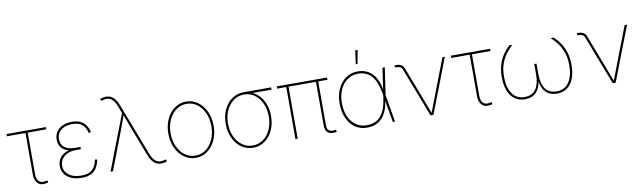

<svg xmlns="http://www.w3.org/2000/svg" viewBox="-42 -1316 6327 1887"><g transform="rotate(-10 3121.0 -373.0)"><path d="M304.7 2Q251 13.7 220.2 -17.1Q189.5 -47.9 189.5 -103.5V-520H4.4V-542.5H397V-520H211.9V-103.5Q211.9 -55.7 235.8 -33Q259.8 -10.3 301.3 -20Q306.2 -20.5 311 -21.7Q315.9 -22.9 320.3 -23.9L325.2 -2Q320.3 -1 315.2 0.2Q310.1 1.5 304.7 2Z M657.7 9.8Q597.2 9.8 554 -9.8Q510.7 -29.3 487.8 -63Q464.8 -96.7 464.8 -140.1Q464.8 -175.8 479.2 -203.9Q493.7 -231.9 520 -251.2Q546.4 -270.5 582 -280.8Q617.7 -291 660.2 -291H698.2V-269H645.5Q601.6 -269 565.7 -253.2Q529.8 -237.3 509 -208Q488.3 -178.7 488.3 -138.2Q488.3 -82.5 534.2 -47.6Q580.1 -12.7 657.7 -12.7Q710.9 -12.7 742.7 -28.8Q774.4 -44.9 791.3 -74.5Q808.1 -104 816.4 -144.5L838.4 -141.1Q830.1 -96.2 810.1 -62Q790 -27.8 753.2 -9Q716.3 9.8 657.7 9.8ZM659.7 -269Q615.7 -269 582 -277.8Q548.3 -286.6 525.6 -303.5Q502.9 -320.3 491.5 -345.2Q480 -370.1 480 -402.3Q480 -446.8 501.7 -479.7Q523.4 -512.7 563.2 -531Q603 -549.3 657.2 -549.3Q705.1 -549.3 738.5 -534.2Q772 -519 793 -489.7Q814 -460.4 824.2 -417.5L802.2 -412.1Q788.1 -471.2 753.7 -499Q719.2 -526.9 657.2 -526.9Q585.4 -526.9 544.4 -493.7Q503.4 -460.4 502.4 -404.3Q502.4 -350.6 538.8 -321Q575.2 -291.5 645.5 -291.5H698.2V-269Z M946.3 0 1157.7 -548.8 1129.9 -622.1Q1114.7 -661.1 1094.5 -683.3Q1074.2 -705.6 1047.6 -710.9Q1021 -716.3 988.3 -704.1L979 -702.6L971.2 -722.2Q986.8 -728.5 1001.5 -731.4Q1016.1 -734.4 1029.8 -734.4Q1057.1 -734.4 1079.6 -722.9Q1102.1 -711.4 1119.9 -688.2Q1137.7 -665 1150.9 -630.4L1352.5 -105.5Q1367.7 -66.4 1388.2 -43.9Q1408.7 -21.5 1434.8 -16.6Q1460.9 -11.7 1494.1 -23.4L1502.9 -24.9L1510.7 -5.4Q1495.6 1 1480.7 3.9Q1465.8 6.8 1452.1 6.8Q1424.8 6.8 1402.8 -4.6Q1380.9 -16.1 1363 -39.3Q1345.2 -62.5 1331.5 -97.2L1223.6 -378.4Q1208.5 -417.5 1194.3 -456.3Q1180.2 -495.1 1166 -534.2H1171.9Q1158.7 -495.1 1144.8 -456.3Q1130.9 -417.5 1115.7 -378.4L970.7 0Z M1797.4 11.2Q1732.4 11.2 1681.2 -25.9Q1629.9 -63 1600.3 -126.5Q1570.8 -189.9 1570.8 -270Q1570.8 -350.1 1600.3 -413.3Q1629.9 -476.6 1681.2 -513.4Q1732.4 -550.3 1797.4 -550.3Q1861.3 -550.3 1912.4 -513.4Q1963.4 -476.6 1993.2 -413.1Q2022.9 -349.6 2022.9 -270Q2022.9 -189.9 1993.4 -126.5Q1963.9 -63 1912.8 -25.9Q1861.8 11.2 1797.4 11.2ZM1797.4 -11.2Q1855.5 -11.2 1901.4 -44.9Q1947.3 -78.6 1973.9 -137.5Q2000.5 -196.3 2000.5 -270Q2000.5 -343.3 1973.6 -401.9Q1946.8 -460.4 1900.9 -494.1Q1855 -527.8 1797.4 -527.8Q1739.3 -527.8 1693.1 -493.9Q1647 -460 1620.1 -401.6Q1593.3 -343.3 1593.3 -270Q1593.3 -196.3 1620.1 -137.5Q1647 -78.6 1693.1 -44.9Q1739.3 -11.2 1797.4 -11.2Z M2369.6 11.2Q2304.7 11.2 2253.4 -24.9Q2202.1 -61 2172.6 -123.5Q2143.1 -186 2143.1 -266.1Q2143.1 -346.2 2172.6 -408.4Q2202.1 -470.7 2253.4 -506.6Q2304.7 -542.5 2369.6 -542.5H2645V-520H2424.8H2369.6Q2311.5 -520 2265.4 -487.1Q2219.2 -454.1 2192.4 -396.7Q2165.5 -339.4 2165.5 -266.1Q2165.5 -192.4 2192.4 -134.5Q2219.2 -76.7 2265.4 -43.9Q2311.5 -11.2 2369.6 -11.2Q2427.7 -11.2 2473.6 -43.9Q2519.5 -76.7 2546.1 -134.5Q2572.8 -192.4 2572.8 -266.1Q2572.8 -339.4 2545.9 -397Q2519 -454.6 2473.1 -487.3Q2427.2 -520 2369.6 -520V-538.6Q2417.5 -538.6 2458.5 -518.6Q2499.5 -498.5 2530.3 -462.2Q2561 -425.8 2578.1 -375.7Q2595.2 -325.7 2595.2 -266.1Q2595.2 -186 2565.7 -123.5Q2536.1 -61 2485.1 -24.9Q2434.1 11.2 2369.6 11.2Z M3196.3 1Q3147.9 10.3 3118.2 -10Q3088.4 -30.3 3088.4 -85.4V-530.8H3110.8V-85.4Q3110.8 -39.1 3134 -26.4Q3157.2 -13.7 3195.3 -22Q3198.2 -22.9 3197.5 -22.7Q3196.8 -22.5 3199.7 -22.9L3205.1 -1.5Q3203.1 -1 3200.9 -0.5Q3198.7 0 3196.3 1ZM2792 0V-530.8H2814.5V0ZM2700.7 -520V-542.5H3203.1V-520Z M3508.3 11.2Q3438.5 11.2 3387.2 -24.2Q3335.9 -59.6 3308.1 -123.3Q3280.3 -187 3280.3 -270Q3280.3 -351.6 3309.6 -414.6Q3338.9 -477.5 3390.4 -513.4Q3441.9 -549.3 3508.3 -549.3Q3553.2 -549.3 3589.8 -534.4Q3626.5 -519.5 3653.8 -491Q3681.2 -462.4 3699.2 -421.6Q3717.3 -380.9 3724.6 -328.6H3730.5L3739.3 -272.9L3786.1 0H3763.7L3711.9 -301.3Q3702.1 -357.4 3685.1 -399.7Q3668 -441.9 3642.8 -470.2Q3617.7 -498.5 3584.2 -512.7Q3550.8 -526.9 3508.3 -526.9Q3448.2 -526.9 3401.9 -493.9Q3355.5 -460.9 3329.1 -403.1Q3302.7 -345.2 3302.7 -270Q3302.7 -193.4 3328.1 -135.3Q3353.5 -77.1 3399.9 -44.7Q3446.3 -12.2 3508.3 -12.2Q3545.4 -12.2 3577.9 -23.2Q3610.4 -34.2 3637 -60.3Q3663.6 -86.4 3682.6 -129.6Q3701.7 -172.9 3710.9 -236.8L3755.9 -542.5H3779.3L3739.3 -270L3731.4 -213.4H3725.6Q3716.3 -150.9 3695.8 -107.9Q3675.3 -64.9 3646 -38.6Q3616.7 -12.2 3581.5 -0.5Q3546.4 11.2 3508.3 11.2ZM3503.4 -621.6 3522 -756.8H3545.9L3521 -621.6Z M4140.1 0 3950.7 -491.7Q3943.4 -508.8 3928.2 -516.1Q3913.1 -523.4 3889.6 -523.4H3877.9V-545.9H3889.6Q3921.9 -545.9 3942.4 -534.2Q3962.9 -522.5 3972.2 -497.6L4100.6 -164.1Q4114.7 -127 4128.7 -89.4Q4142.6 -51.8 4157.7 -14.6H4151.9Q4167 -51.8 4180.7 -89.4Q4194.3 -127 4209 -164.1L4354.5 -542.5H4378.4L4169.4 0Z M4737.8 2Q4684.1 13.7 4653.3 -17.1Q4622.6 -47.9 4622.6 -103.5V-520H4437.5V-542.5H4830.1V-520H4645V-103.5Q4645 -55.7 4668.9 -33Q4692.9 -10.3 4734.4 -20Q4739.3 -20.5 4744.1 -21.7Q4749 -22.9 4753.4 -23.9L4758.3 -2Q4753.4 -1 4748.3 0.2Q4743.2 1.5 4737.8 2Z M5083 5.9Q5020.5 5.9 4978.5 -26.4Q4936.5 -58.6 4915.5 -115.5Q4894.5 -172.4 4894.5 -245.6Q4894.5 -320.3 4913.3 -376.7Q4932.1 -433.1 4961.4 -473.9Q4990.7 -514.6 5021 -542.5H5051.8Q5022 -515.6 4990.7 -476.3Q4959.5 -437 4938.2 -380.6Q4917 -324.2 4917 -245.1Q4917 -142.6 4959.2 -79.6Q5001.5 -16.6 5083 -16.6Q5159.7 -16.6 5195.6 -69.3Q5231.4 -122.1 5231.4 -212.9V-319.3H5253.9V-212.9Q5253.9 -122.1 5290 -69.3Q5326.2 -16.6 5402.3 -16.6Q5484.4 -16.6 5526.4 -79.6Q5568.4 -142.6 5568.4 -245.1Q5568.4 -324.2 5547.1 -380.6Q5525.9 -437 5494.9 -476.3Q5463.9 -515.6 5434.1 -542.5H5464.4Q5495.6 -514.6 5524.4 -473.9Q5553.2 -433.1 5572 -376.7Q5590.8 -320.3 5590.8 -245.6Q5590.8 -172.4 5569.8 -115.5Q5548.8 -58.6 5506.8 -26.4Q5464.8 5.9 5402.3 5.9Q5345.7 5.9 5311 -19Q5276.4 -43.9 5260 -82.5Q5243.7 -121.1 5240.7 -162.1H5244.6Q5242.2 -121.1 5225.6 -82.5Q5209 -43.9 5174.6 -19Q5140.1 5.9 5083 5.9Z M5958.5 0 5769 -491.7Q5761.7 -508.8 5746.6 -516.1Q5731.4 -523.4 5708 -523.4H5696.3V-545.9H5708Q5740.2 -545.9 5760.7 -534.2Q5781.2 -522.5 5790.5 -497.6L5918.9 -164.1Q5933.1 -127 5947 -89.4Q5960.9 -51.8 5976.1 -14.6H5970.2Q5985.4 -51.8 5999 -89.4Q6012.7 -127 6027.3 -164.1L6172.9 -542.5H6196.8L5987.8 0Z"/></g></svg>

Font: Inter 16pt Thin
Style: Regular
Weight: 250
Version: Version 4.001;git-66647c0bb